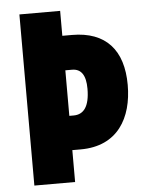

<svg xmlns="http://www.w3.org/2000/svg" viewBox="-52 -756 604 798"><g transform="rotate(-5 250.0 -357.0)"><path d="M482 -383C482 -528 411 -610 269 -610H229V-714H59V0H229V-133H264C419 -133 482 -246 482 -383ZM247 -276H229V-466H257C295 -466 314 -438 314 -382C314 -306 288 -276 247 -276Z"/></g></svg>

Font: Noto Sans Arabic UI XCn Bk
Style: Regular
Weight: 900
Width: 2
Designer: Monotype Design Team, Nadine Chahine and Nizar Qandah
Foundry: Monotype Imaging Inc.
Version: Version 2.010